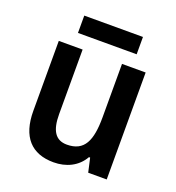

<svg xmlns="http://www.w3.org/2000/svg" viewBox="-129 -802 842 916"><g transform="rotate(20 292.0 -344.0)"><path d="M441 -698H143V-610H441ZM511 -543H391V-272C391 -154 364 -91 275 -91C217 -91 191 -132 191 -215V-543H70V-188C70 -56 132 10 244 10C307 10 364 -16 395 -71H401L417 0H511Z"/></g></svg>

Font: Noto Sans Devanagari UI SemiCondensed SemiBold
Style: Regular
Weight: 600
Width: 4
Designer: Jelle Bosma - Monotype Design Team
Foundry: Monotype Imaging Inc.
Version: Version 2.004